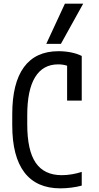

<svg xmlns="http://www.w3.org/2000/svg" viewBox="-20 -1020 540 1050"><path d="M310 10Q180 10 113.5 -77Q47 -164 47 -335V-395Q47 -566 111 -653Q175 -740 300 -740Q335 -740 368 -733.5Q401 -727 427 -714V-470H347V-702L387 -640Q349 -668 298 -668Q215 -668 172 -598Q129 -528 129 -390V-340Q129 -197 175.5 -129.5Q222 -62 318 -62Q345 -62 374 -67Q403 -72 427 -80V-5Q402 2 370.5 6Q339 10 310 10ZM313 -780H233L335 -1000H435Z"/></svg>

Font: M PLUS Code Latin
Style: Regular
Weight: 400
Designer: Coji Morishita
Foundry: UNDERFOREST DESIGN
Version: Version 1.002; ttfautohint (v1.8.3)